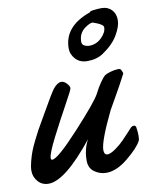

<svg xmlns="http://www.w3.org/2000/svg" viewBox="-78 -708 613 786"><g transform="rotate(-10 228.5 -315.0)"><path d="M454.1 -144Q457 -125 457 -109.9Q457 -94.7 454.1 -88.9Q439.9 -61.5 392.1 -22.2Q344.2 17.1 301.3 17.1Q274.9 17.1 252.4 1.2Q230 -14.6 230 -45.9Q230 -93.8 251 -131.8Q129.9 20 61 20Q33.7 20 16.8 0.5Q0 -19 0 -43.9Q0 -60.5 5.9 -82.8Q11.7 -105 18.3 -122.6Q24.9 -140.1 37.8 -166Q50.8 -191.9 57.1 -203.6Q63.5 -215.3 77.4 -239Q91.3 -262.7 91.3 -263.2Q136.7 -342.8 148.4 -358.4Q166.5 -381.3 183.1 -381.8Q194.8 -381.8 205.6 -370.1Q216.3 -358.4 216.3 -350.1Q216.3 -343.8 183.8 -285.2Q151.4 -226.6 119.1 -163.3Q86.9 -100.1 86.9 -81.5Q86.9 -74.2 92.3 -74.2Q115.7 -74.2 209 -175.8Q302.2 -277.3 318.4 -308.1Q331.5 -334.5 345.5 -354Q359.4 -373.5 366.2 -377.9Q373 -382.3 389.2 -387.2Q405.3 -392.1 420.4 -392.6Q425.8 -392.6 428.2 -392.1Q431.6 -391.6 435.5 -383.8Q439.5 -376 439.5 -371.6L439 -370.1Q415 -323.7 390.6 -281.7Q366.2 -239.7 362.3 -231.9Q304.7 -112.8 304.7 -76.7Q304.7 -56.2 320.3 -56.2Q334.5 -58.1 354.2 -72.3Q374 -86.4 388.7 -101.6Q403.3 -116.7 417.7 -132.3Q432.1 -147.9 433.1 -148.9Q439 -153.3 443.8 -153.3Q453.1 -153.3 454.1 -144ZM398.4 -650.4Q423.8 -650.4 439.7 -634Q455.6 -617.7 455.6 -590.8Q455.6 -565.4 435.3 -530.3Q415 -495.1 370.1 -464.8Q343.3 -446.8 304.2 -446.8Q273.4 -446.8 255.4 -466.6Q237.3 -486.3 237.3 -510.7Q237.3 -602.5 348.1 -641.6Q348.1 -646 365.5 -648.2Q382.8 -650.4 398.4 -650.4ZM351.6 -598.6Q341.3 -599.1 320.3 -584.5Q292.5 -564.9 292.5 -528.8Q292.5 -517.6 302 -512.5Q311.5 -507.3 322.8 -507.3Q352.1 -507.3 373.8 -528.6Q395.5 -549.8 395.5 -570.8Q395.5 -573.7 394 -576.4Q392.6 -579.1 389.4 -581.3Q386.2 -583.5 383.3 -585.4Q380.4 -587.4 375.2 -589.6Q370.1 -591.8 367.2 -593Q364.3 -594.2 358.6 -596.2Q353 -598.1 351.6 -598.6Z"/></g></svg>

Font: Yellowtail
Style: Regular
Weight: 400
Designer: Astigmatic (AOETI)
Foundry: Astigmatic (AOETI)
Version: Version 1.000